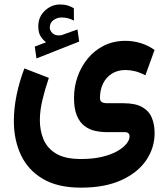

<svg xmlns="http://www.w3.org/2000/svg" viewBox="-20 -603 757 869"><path d="M188.3 -411.7 137.3 -392 145.1 -338.5 338.4 -414.9 330.6 -469.8 261.2 -444.8Q260 -444.3 259.2 -443.9Q258.3 -443.6 257.3 -443.6Q231.3 -440 218.5 -452Q205.8 -463.9 205.3 -477.4Q205.3 -500.1 222.1 -512Q239 -523.9 258.6 -523.9Q272.8 -523.9 286.2 -520.8Q299.5 -517.6 314.7 -509.8L314.2 -565.8Q299.9 -574.1 285.8 -578.4Q271.7 -582.7 251.8 -582.7Q213.4 -582.7 183.3 -554.9Q153.3 -527 153.3 -483.7Q153.3 -457.2 162.5 -441.1Q171.7 -425 188.3 -411.7ZM346 246.3Q454.8 246.3 529.1 212.4Q603.4 178.6 641.6 122.4Q679.8 66.2 679.8 -0.6Q679.8 -39.8 667 -70.4Q654.2 -100.9 623.5 -118.4Q592.8 -135.8 539 -135.8H465.5Q449.8 -135.8 441.2 -140.7Q432.5 -145.5 432.5 -160.2Q432.5 -196.1 446.3 -224.6Q460.2 -253 486.2 -269.6Q512.3 -286.1 548.5 -286.1Q568.2 -286.1 590.8 -280.7Q613.5 -275.2 638.1 -262L679.5 -376.9Q650.2 -397.9 616.2 -408.1Q582.2 -418.2 547.8 -418.2Q494.6 -418.2 451.6 -397Q408.5 -375.8 378.1 -339.2Q347.6 -302.6 331.3 -256.4Q315 -210.2 315 -159.9Q315 -110.3 328 -79.6Q340.9 -48.9 362.7 -32.6Q384.4 -16.3 411.1 -10.6Q437.7 -4.9 464.9 -4.9H544Q556.8 -4.9 561.6 0.7Q566.5 6.2 566.5 14.9Q566.5 29.9 552.5 47.5Q538.6 65.1 511.1 80.9Q483.7 96.7 442.4 106.7Q401.1 116.7 346 116.7Q275.3 116.7 234.9 92.8Q194.4 68.9 177.4 28.9Q160.4 -11.1 160.4 -59.2Q160.4 -102.3 172.2 -151.3Q183.9 -200.3 201.1 -250.5L90.4 -293.4Q67.5 -233.7 55.1 -172.9Q42.7 -112.2 42.7 -55.2Q42.7 30.1 74.6 98.3Q106.5 166.5 173.7 206.4Q240.9 246.3 346 246.3Z"/></svg>

Font: Vazirmatn RD NL
Style: Regular
Weight: 400
Designer: Saber Rastikerdar
Foundry: Saber Rastikerdar
Version: Version 32.101